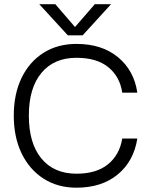

<svg xmlns="http://www.w3.org/2000/svg" viewBox="-20 -864 702 892"><path d="M364 -700H295L162.5 -844.5H237L328.5 -738.5L420.5 -844.5H496ZM44 -327Q44 -427 80.2 -502Q116.5 -577 182 -618.5Q247.5 -660 335 -660Q453.5 -660 528.2 -598.2Q603 -536.5 618 -433.5H548Q537 -508 483.2 -551.8Q429.5 -595.5 335.5 -595.5Q230.5 -595.5 172.2 -525Q114 -454.5 114 -327Q114 -198.5 172.2 -127.8Q230.5 -57 335.5 -57Q428 -57 481.8 -100.8Q535.5 -144.5 548 -220.5H618Q601.5 -115 527 -53.5Q452.5 8 335 8Q248 8 182.5 -34Q117 -76 80.5 -151.2Q44 -226.5 44 -327Z"/></svg>

Font: Overused Grotesk Book
Style: Regular
Weight: 375
Version: Version 0.004